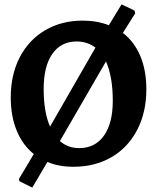

<svg xmlns="http://www.w3.org/2000/svg" viewBox="-20 -748 715 875"><path d="M647 -341Q647 -237 605.5 -156.5Q564 -76 488.5 -32Q413 12 315 12Q247 12 196 -10L127 107L69 78L66 68L134 -46Q83 -87 56 -153Q29 -219 29 -304Q29 -408 70 -487Q111 -566 185.5 -610Q260 -654 357 -654Q423 -654 476 -633L534 -728L593 -700L596 -687L540 -598Q592 -558 619.5 -492.5Q647 -427 647 -341ZM179 -343Q179 -237 208 -171L415 -531Q378 -559 329 -559Q258 -559 218.5 -502.5Q179 -446 179 -343ZM494 -289Q494 -398 463 -468L253 -105Q290 -73 341 -73Q413 -73 453.5 -129.5Q494 -186 494 -289Z"/></svg>

Font: Alegreya
Style: Bold
Weight: 700
Designer: Juan Pablo del Peral
Foundry: Huerta Tipografica
Version: Version 2.008; ttfautohint (v1.8)